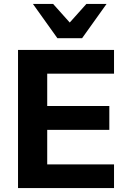

<svg xmlns="http://www.w3.org/2000/svg" viewBox="-20 -960 639 980"><path d="M72 0V-705H562V-584H221V-419H538V-297H221V-121H562V0ZM273 -765 148 -940H251L336 -845L421 -940H524L399 -765Z"/></svg>

Font: Mulish ExtraLight ExtraBold
Style: Regular
Weight: 800
Version: Version 3.603